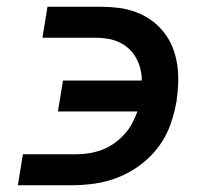

<svg xmlns="http://www.w3.org/2000/svg" viewBox="-20 -550 640 570"><path d="M33 0 48 -92H206Q225 -92 244 -95Q263 -98 282 -105Q301 -112 317.5 -123.5Q334 -135 348 -150Q362 -165 371.5 -182.5Q381 -200 388 -219H152L167 -311H401Q401 -329 396.5 -346.5Q392 -364 383.5 -379Q375 -394 362.5 -405.5Q350 -417 334 -424.5Q318 -432 300 -435Q282 -438 264 -438H106L121 -530H279Q306 -530 333 -526.5Q360 -523 385 -513.5Q410 -504 430.5 -489Q451 -474 467 -453.5Q483 -433 492.5 -409Q502 -385 506 -358.5Q510 -332 509 -304Q508 -276 504 -249Q498 -214 485.5 -179Q473 -144 450.5 -114Q428 -84 397.5 -61Q367 -38 332 -24Q297 -10 261.5 -5Q226 0 191 0Z"/></svg>

Font: Iosevka Slab Semibold Extended
Style: Italic
Weight: 600
Width: 7
Italic angle: -9°
Monospace: yes
Designer: Belleve Invis
Foundry: Belleve Invis
Version: Version 11.1.0; ttfautohint (v1.8.3)